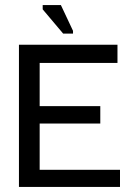

<svg xmlns="http://www.w3.org/2000/svg" viewBox="-20 -740 530 760"><path d="M55 0V-563H445V-491H137V-320H377V-251H137V-68H455V0ZM230 -607 149 -703V-720H221L269 -618V-607Z"/></svg>

Font: Darker Grotesque Light SemiBold
Style: Regular
Weight: 600
Version: Version 1.000;gftools[0.9.28]